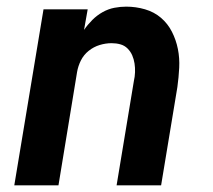

<svg xmlns="http://www.w3.org/2000/svg" viewBox="-20 -558 640 578"><path d="M23 0 111 -530H244L233 -468Q244 -484 258 -498Q272 -512 289 -521.5Q306 -531 324 -534.5Q342 -538 360 -538Q389 -538 416.5 -530Q444 -522 464.5 -504.5Q485 -487 497.5 -462.5Q510 -438 515.5 -410.5Q521 -383 519.5 -354Q518 -325 514 -296L465 0H331L383 -314Q386 -327 386.5 -340.5Q387 -354 385 -367Q383 -380 378 -391.5Q373 -403 364 -412Q355 -421 342.5 -424.5Q330 -428 316 -428Q298 -428 280 -422.5Q262 -417 247 -405Q232 -393 223.5 -376Q215 -359 212 -341L156 0Z"/></svg>

Font: Iosevka Curly XBdEx
Style: Italic
Weight: 800
Width: 7
Italic angle: -9°
Monospace: yes
Designer: Belleve Invis
Foundry: Belleve Invis
Version: Version 11.1.0; ttfautohint (v1.8.3)